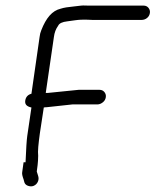

<svg xmlns="http://www.w3.org/2000/svg" viewBox="-20 -678 554 684"><path d="M64 -100 59 -64C58 -58 60 -50 64 -39L67 -28C69 -22 74 -18 80 -16C86 -14 93 -13 100 -16C107 -19 112 -24 115 -31C118 -38 118 -44 116 -51L111 -67L114 -90C115 -100 116 -111 116 -123C114 -139 117 -166 122 -203L136 -295C140 -296 143 -296 146 -296L238 -306H327C334 -306 341 -309 347 -314C353 -319 356 -325 357 -332C358 -339 356 -345 352 -350C348 -355 342 -358 335 -358H260L151 -347H143L172 -546C174 -562 179 -575 187 -586C191 -595 202 -600 220 -602C226 -603 235 -604 249 -606C263 -608 275 -608 285 -608C295 -608 303 -607 310 -607H484C491 -607 498 -609 504 -614C510 -619 513 -625 514 -632C515 -639 513 -645 509 -650C505 -655 499 -658 492 -658H318H295C287 -658 278 -659 269 -658C260 -657 251 -656 243 -655C223 -653 208 -651 196 -647C166 -640 144 -614 127 -570C124 -563 122 -555 121 -546L92 -344C80 -341 72 -333 70 -320C68 -307 74 -299 92 -295L77 -193C75 -179 73 -148 71 -100Z"/></svg>

Font: AppleStorm
Style: Ita
Weight: 400
Foundry: Cannot Into Space Fonts
Version: Version 1.01